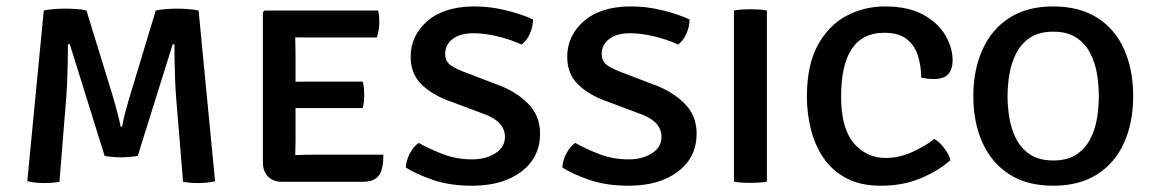

<svg xmlns="http://www.w3.org/2000/svg" viewBox="-20 -579 3672 612"><path d="M119.5 -545.5Q135 -549 154.8 -550.2Q174.5 -551.5 189 -551.5Q203 -551.5 222.8 -550.2Q242.5 -549 255.5 -545.5L333.5 -292.5Q337.5 -280 343.8 -257.8Q350 -235.5 356 -212.8Q362 -190 364.5 -175.5H369.5Q371.5 -190 377.2 -212.8Q383 -235.5 389.5 -257.8Q396 -280 400 -292.5L476.5 -545.5Q490.5 -548.5 510.2 -550Q530 -551.5 544 -551.5Q558 -551.5 579 -550Q600 -548.5 613 -545.5L665.5 -1.5Q642 4.5 611 4.5Q586 4.5 563.5 0.5L541.5 -267Q539.5 -291 538.2 -322.2Q537 -353.5 536.5 -384.5Q536 -415.5 536 -438H530.5L419 -82Q407.5 -80 392.5 -78.8Q377.5 -77.5 365.5 -77.5Q353.5 -77.5 338.8 -78.8Q324 -80 313.5 -82L202.5 -438H196.5Q196.5 -415.5 196 -384.5Q195.5 -353.5 194.2 -322.2Q193 -291 191 -266.5L169.5 0.5Q147 4.5 121 4.5Q89.5 4.5 67 -1.5Z M1202 -86Q1202 -37 1186.5 -18.2Q1171 0.5 1135.5 0.5H879Q851 0.5 834.5 -16Q818 -32.5 818 -61.5V-540L823.5 -545.5H1185.5Q1188 -534.5 1188.5 -524Q1189 -513.5 1189 -504.5Q1189 -495.5 1187 -483.2Q1185 -471 1181 -459.5H978.5Q968.5 -459.5 952.8 -459.5Q937 -459.5 921 -460Q921 -448 921.5 -435.8Q922 -423.5 922 -408V-318.5Q938 -318.5 953.5 -318.8Q969 -319 978.5 -319H1136Q1139 -309 1140 -297Q1141 -285 1141 -277Q1141 -268 1140 -256.2Q1139 -244.5 1136 -234.5H978.5Q969 -234.5 953.5 -234.5Q938 -234.5 922 -234.5V-129.5Q922 -116.5 921.5 -105.2Q921 -94 921 -84.5Q934.5 -85 948.2 -85.5Q962 -86 981.5 -86Z M1273.5 -45Q1274 -65.5 1286 -89Q1298 -112.5 1314.5 -123.5Q1349 -104 1393 -87.2Q1437 -70.5 1488 -71Q1529.5 -71.5 1559.5 -90.8Q1589.5 -110 1589.5 -143Q1589.5 -194 1515 -218.5L1420.5 -254Q1361.5 -274 1325.2 -308.2Q1289 -342.5 1289 -397.5Q1289 -465 1341.5 -511.2Q1394 -557.5 1489 -558.5Q1541 -559 1592.5 -546.2Q1644 -533.5 1679 -517Q1679 -494.5 1669.2 -472.2Q1659.5 -450 1642.5 -437Q1607 -453.5 1564.5 -463.5Q1522 -473.5 1487 -473Q1445.5 -472.5 1422.2 -454.2Q1399 -436 1399 -407Q1399 -383 1417.2 -370.5Q1435.5 -358 1469 -346L1560.5 -311Q1621 -290 1661.2 -250.8Q1701.5 -211.5 1701.5 -153.5Q1701.5 -78 1643.2 -33Q1585 12 1488.5 13Q1416 13.5 1361 -5.2Q1306 -24 1273.5 -45Z M1772.5 -45Q1773 -65.5 1785 -89Q1797 -112.5 1813.5 -123.5Q1848 -104 1892 -87.2Q1936 -70.5 1987 -71Q2028.5 -71.5 2058.5 -90.8Q2088.5 -110 2088.5 -143Q2088.5 -194 2014 -218.5L1919.5 -254Q1860.5 -274 1824.2 -308.2Q1788 -342.5 1788 -397.5Q1788 -465 1840.5 -511.2Q1893 -557.5 1988 -558.5Q2040 -559 2091.5 -546.2Q2143 -533.5 2178 -517Q2178 -494.5 2168.2 -472.2Q2158.5 -450 2141.5 -437Q2106 -453.5 2063.5 -463.5Q2021 -473.5 1986 -473Q1944.5 -472.5 1921.2 -454.2Q1898 -436 1898 -407Q1898 -383 1916.2 -370.5Q1934.5 -358 1968 -346L2059.5 -311Q2120 -290 2160.2 -250.8Q2200.5 -211.5 2200.5 -153.5Q2200.5 -78 2142.2 -33Q2084 12 1987.5 13Q1915 13.5 1860 -5.2Q1805 -24 1772.5 -45Z M2319.5 -545.5Q2331 -548 2346.2 -548.8Q2361.5 -549.5 2372.5 -549.5Q2384.5 -549.5 2398.2 -548.8Q2412 -548 2424.5 -545.5V0Q2412 2.5 2398.2 3.2Q2384.5 4 2372.5 4Q2361.5 4 2346.2 3.2Q2331 2.5 2319.5 0Z M2916.5 -331.5Q2916 -369 2905.8 -401.8Q2895.5 -434.5 2870 -454.5Q2844.5 -474.5 2798 -474.5Q2661 -474.5 2661 -270.5Q2661 -170.5 2701.2 -123Q2741.5 -75.5 2803.5 -75.5Q2842.5 -75.5 2881.8 -91.8Q2921 -108 2958.5 -136Q2975.5 -126 2990.5 -105.8Q3005.5 -85.5 3009.5 -68.5Q2971.5 -34.5 2915 -10.8Q2858.5 13 2788 13Q2722.5 13 2677.2 -11.2Q2632 -35.5 2604.5 -76.2Q2577 -117 2564.5 -167.5Q2552 -218 2552 -271Q2552 -372 2587 -435.5Q2622 -499 2678.5 -528.8Q2735 -558.5 2801 -558.5Q2875 -558.5 2922.8 -532.2Q2970.5 -506 2993.5 -466.2Q3016.5 -426.5 3016.5 -386.5Q3016.5 -359.5 3003 -343.2Q2989.5 -327 2955.5 -327Q2945.5 -327 2936.2 -328.2Q2927 -329.5 2916.5 -331.5Z M3082.5 -272.5Q3082.5 -356.5 3111.8 -421.2Q3141 -486 3197.5 -522.2Q3254 -558.5 3337 -558.5Q3421 -558.5 3477.8 -522.2Q3534.5 -486 3563.2 -421.5Q3592 -357 3592 -272.5Q3592 -188 3562.8 -123.5Q3533.5 -59 3476.8 -23Q3420 13 3337 13Q3253.5 13 3197 -23.5Q3140.5 -60 3111.5 -124.5Q3082.5 -189 3082.5 -272.5ZM3191.5 -272.5Q3191.5 -238.5 3197.5 -202.5Q3203.5 -166.5 3219.2 -136Q3235 -105.5 3263.5 -86.5Q3292 -67.5 3337.5 -67.5Q3382.5 -67.5 3411 -86.5Q3439.5 -105.5 3455.2 -136Q3471 -166.5 3476.8 -202.5Q3482.5 -238.5 3482.5 -272.5Q3482.5 -306.5 3476.8 -342.5Q3471 -378.5 3455.2 -409.2Q3439.5 -440 3411 -459Q3382.5 -478 3337.5 -478Q3292 -478 3263.5 -459Q3235 -440 3219.2 -409.2Q3203.5 -378.5 3197.5 -342.5Q3191.5 -306.5 3191.5 -272.5Z"/></svg>

Font: Signika SC
Style: Regular
Weight: 400
Designer: Anna Giedryś
Foundry: Anna Giedryś
Version: Version 2.000; ttfautohint (v1.8.3) -l 8 -r 50 -G 200 -x 9 -